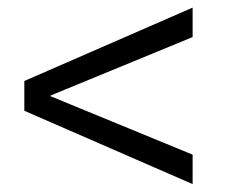

<svg xmlns="http://www.w3.org/2000/svg" viewBox="-20 -606 604 491"><path d="M472.6 -511.2 109.1 -361.6V-360L472.6 -210.5V-135.2L42.2 -322.7V-398.9L472.6 -586.5Z"/></svg>

Font: Hepta Slab ExtraLight
Style: Regular
Weight: 200
Designer: Michael LaGattuta
Foundry: Michael LaGattuta
Version: Version 1.100